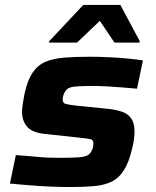

<svg xmlns="http://www.w3.org/2000/svg" viewBox="-20 -747 628 775"><path d="M261 8Q223 8 179.5 6Q136 4 94.5 0.5Q53 -3 20 -6L44 -121Q71 -119 95 -117Q119 -115 141.5 -113Q164 -111 185 -110.5Q206 -110 225 -110Q272 -110 298 -112Q324 -114 335 -121Q346 -128 352 -143Q355 -150 356 -156Q357 -162 357 -167Q357 -182 346 -185Q335 -188 303 -191L156 -207Q108 -213 88.5 -236.5Q69 -260 69 -296Q69 -309 72 -328.5Q75 -348 79 -369Q91 -423 111.5 -453.5Q132 -484 163.5 -497.5Q195 -511 240 -514.5Q285 -518 343 -518Q380 -518 420.5 -516Q461 -514 497 -510.5Q533 -507 557 -503L533 -389Q501 -392 468.5 -394.5Q436 -397 409 -398.5Q382 -400 367 -400Q326 -400 301 -399Q276 -398 262.5 -393.5Q249 -389 242 -376Q238 -370 235.5 -361.5Q233 -353 233 -346Q233 -332 242.5 -328.5Q252 -325 284 -321L423 -307Q453 -303 475 -295Q497 -287 510 -268.5Q523 -250 523 -216Q523 -204 521 -187Q519 -170 514 -150Q501 -93 480.5 -60.5Q460 -28 430 -13.5Q400 1 358 4.5Q316 8 261 8ZM178 -575 179 -581 316 -727H466L544 -581L543 -575H442L383 -663L291 -575Z"/></svg>

Font: Saira Expanded
Style: Bold Italic
Weight: 700
Width: 7
Italic angle: -12°
Designer: Hector Gatti with collaboration of the Omnibus-Type team
Foundry: Omnibus-Type
Version: Version 1.101